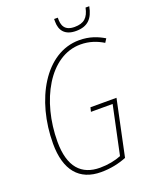

<svg xmlns="http://www.w3.org/2000/svg" viewBox="-163 -973 856 1073"><g transform="rotate(-20 265.5 -437.0)"><path d="M387 -779C457 -779 490 -815 503 -884H481C469 -827 443 -803 387 -803C328 -803 314 -838 316 -884H294C294 -880 294 -875 294 -868C294 -817 320 -779 387 -779ZM249 10C306 10 356 -1 401 -19L471 -351H316L310 -326H439L378 -38C343 -24 299 -15 252 -15C142 -15 77 -82 77 -233C77 -475 198 -700 383 -700C436 -700 479 -684 517 -661L531 -683C492 -706 447 -725 384 -725C182 -725 50 -491 50 -231C50 -73 120 10 249 10Z"/></g></svg>

Font: Noto Sans Condensed Thin
Style: Italic
Weight: 100
Width: 3
Italic angle: -12°
Designer: Monotype Design Team
Foundry: Monotype Imaging Inc.
Version: Version 2.013